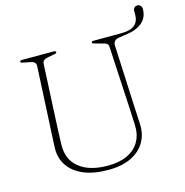

<svg xmlns="http://www.w3.org/2000/svg" viewBox="-120 -938 1030 1067"><g transform="rotate(-15 395.0 -405.0)"><path d="M575.5 -284 556 -645Q555 -658 546.5 -663.8Q538 -669.5 519.5 -673L482.5 -683.5Q467 -686 467 -692Q467 -696 470.5 -698Q474 -700 480.5 -700H633Q692.5 -700 716.2 -721Q740 -742 740 -778.5V-799.5Q740 -812.5 746.8 -819.5Q753.5 -826.5 764.5 -826.5Q775.5 -826.5 782.5 -819.2Q789.5 -812 789.5 -798.5Q789.5 -764.5 772.5 -740.5Q755.5 -716.5 725 -703Q694.5 -689.5 654 -685.5L624.5 -680.5Q604.5 -678.5 595.5 -669Q586.5 -659.5 587 -644.5L603.5 -286Q604.5 -260.5 606 -236Q607.5 -211.5 608.5 -186Q611.5 -128 585.2 -82.5Q559 -37 505.5 -11Q452 15 374.5 15Q289 15 231 -10Q173 -35 144 -79.2Q115 -123.5 117 -181Q117.5 -197 118.8 -221.8Q120 -246.5 121.2 -271.8Q122.5 -297 123.5 -314.5L140 -646.5Q140.5 -660 131 -667.2Q121.5 -674.5 104.5 -677L71 -683.5Q55 -686 55 -692Q55 -696 58.8 -698Q62.5 -700 69.5 -700H248.5Q255.5 -700 259 -698Q262.5 -696 262.5 -692Q262.5 -688.5 258.2 -686.5Q254 -684.5 247 -683.5L213 -677Q195.5 -674 187.2 -667.5Q179 -661 178 -646.5L162 -318.5Q160 -279.5 159 -247.8Q158 -216 157 -190Q154 -103 213 -55.8Q272 -8.5 377 -8.5Q443.5 -8.5 489.8 -30.2Q536 -52 559.2 -92.8Q582.5 -133.5 580 -189.5Q578.5 -219 577.5 -241.8Q576.5 -264.5 575.5 -284Z"/></g></svg>

Font: Fraunces Thin
Style: Regular
Weight: 250
Version: Version 1.000;[b76b70a41]